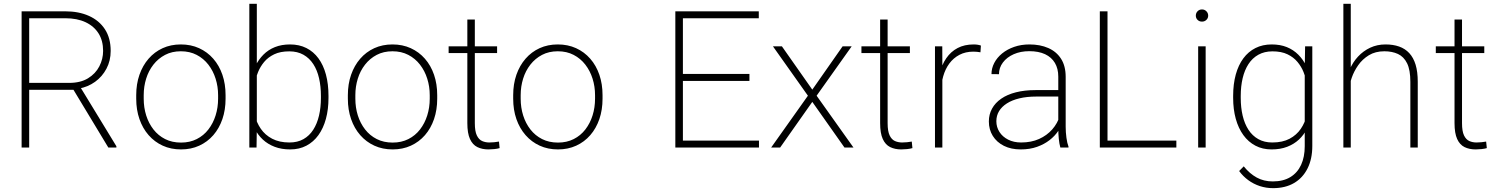

<svg xmlns="http://www.w3.org/2000/svg" viewBox="-20 -770 7816 1002"><path d="M92.8 -710.9H320.8Q391.1 -710.9 444.3 -687Q497.6 -663.1 527.6 -617.2Q557.6 -571.3 557.6 -504.4Q557.6 -453.1 535.6 -411.6Q513.7 -370.1 476.1 -343Q438.5 -315.9 391.1 -307.6L374 -301.3H111.8L110.8 -337.4H340.8Q399.9 -337.4 439.2 -361.3Q478.5 -385.3 498.3 -423.6Q518.1 -461.9 518.1 -504.4Q518.1 -557.6 494.4 -595.5Q470.7 -633.3 426.5 -654.1Q382.3 -674.8 320.8 -674.8H132.3V0H92.8ZM545.4 0 355 -315.4 398.9 -315.9 587.4 -6.8V0Z M690.9 -254.9V-273.4Q690.9 -331.5 707.8 -379.9Q724.6 -428.2 755.4 -463.6Q786.1 -499 828.9 -518.6Q871.6 -538.1 923.8 -538.1Q976.1 -538.1 1019 -518.6Q1062 -499 1093 -463.6Q1124 -428.2 1140.6 -379.9Q1157.2 -331.5 1157.2 -273.4V-254.9Q1157.2 -196.8 1140.6 -148.4Q1124 -100.1 1093.3 -64.7Q1062.5 -29.3 1019.8 -9.8Q977.1 9.8 924.8 9.8Q872.1 9.8 829.3 -9.8Q786.6 -29.3 755.6 -64.7Q724.6 -100.1 707.8 -148.4Q690.9 -196.8 690.9 -254.9ZM730 -273.4V-254.9Q730 -209 742.9 -167.7Q755.9 -126.5 780.8 -94.5Q805.7 -62.5 841.8 -44.2Q877.9 -25.9 924.8 -25.9Q970.7 -25.9 1006.8 -44.2Q1043 -62.5 1067.6 -94.5Q1092.3 -126.5 1105.2 -167.7Q1118.2 -209 1118.2 -254.9V-273.4Q1118.2 -318.4 1105.2 -359.4Q1092.3 -400.4 1067.4 -432.6Q1042.5 -464.8 1006.3 -483.6Q970.2 -502.4 923.8 -502.4Q877.4 -502.4 841.6 -483.6Q805.7 -464.8 780.5 -432.6Q755.4 -400.4 742.7 -359.4Q730 -318.4 730 -273.4Z M1281.2 -750H1320.3V-102.5L1318.8 0H1281.2ZM1694.3 -269.5V-259.3Q1694.3 -199.2 1680.9 -149.9Q1667.5 -100.6 1641.8 -64.9Q1616.2 -29.3 1579.1 -9.8Q1542 9.8 1494.6 9.8Q1449.2 9.8 1413.3 -3.9Q1377.4 -17.6 1351.6 -41.7Q1325.7 -65.9 1309.8 -97.9Q1293.9 -129.9 1287.6 -166.5V-348.6Q1295.9 -390.1 1312.5 -424.6Q1329.1 -459 1354.5 -484.6Q1379.9 -510.3 1414.8 -524.2Q1449.7 -538.1 1493.7 -538.1Q1541.5 -538.1 1578.9 -519.3Q1616.2 -500.5 1641.8 -465.6Q1667.5 -430.7 1680.9 -381.1Q1694.3 -331.5 1694.3 -269.5ZM1654.8 -259.3V-269.5Q1654.8 -319.3 1645 -361.8Q1635.3 -404.3 1615 -435.5Q1594.7 -466.8 1563.5 -484.4Q1532.2 -502 1489.7 -502Q1442.9 -502 1410.9 -486.6Q1378.9 -471.2 1358.6 -446.8Q1338.4 -422.4 1326.9 -394.3Q1315.4 -366.2 1310.1 -341.3V-168.9Q1318.8 -130.4 1341.1 -97.9Q1363.3 -65.4 1400.6 -45.9Q1438 -26.4 1490.7 -26.4Q1532.7 -26.4 1563.7 -43.9Q1594.7 -61.5 1614.7 -92.8Q1634.8 -124 1644.8 -166.5Q1654.8 -209 1654.8 -259.3Z M1795.4 -254.9V-273.4Q1795.4 -331.5 1812.3 -379.9Q1829.1 -428.2 1859.9 -463.6Q1890.6 -499 1933.3 -518.6Q1976.1 -538.1 2028.3 -538.1Q2080.6 -538.1 2123.5 -518.6Q2166.5 -499 2197.5 -463.6Q2228.5 -428.2 2245.1 -379.9Q2261.7 -331.5 2261.7 -273.4V-254.9Q2261.7 -196.8 2245.1 -148.4Q2228.5 -100.1 2197.8 -64.7Q2167 -29.3 2124.3 -9.8Q2081.5 9.8 2029.3 9.8Q1976.6 9.8 1933.8 -9.8Q1891.1 -29.3 1860.1 -64.7Q1829.1 -100.1 1812.3 -148.4Q1795.4 -196.8 1795.4 -254.9ZM1834.5 -273.4V-254.9Q1834.5 -209 1847.4 -167.7Q1860.4 -126.5 1885.3 -94.5Q1910.2 -62.5 1946.3 -44.2Q1982.4 -25.9 2029.3 -25.9Q2075.2 -25.9 2111.3 -44.2Q2147.5 -62.5 2172.1 -94.5Q2196.8 -126.5 2209.7 -167.7Q2222.7 -209 2222.7 -254.9V-273.4Q2222.7 -318.4 2209.7 -359.4Q2196.8 -400.4 2171.9 -432.6Q2147 -464.8 2110.8 -483.6Q2074.7 -502.4 2028.3 -502.4Q1981.9 -502.4 1946 -483.6Q1910.2 -464.8 1885 -432.6Q1859.9 -400.4 1847.2 -359.4Q1834.5 -318.4 1834.5 -273.4Z M2574.2 -528.3V-493.2H2321.3V-528.3ZM2418.9 -668H2458V-127.4Q2458 -85 2468.5 -63.2Q2479 -41.5 2496.3 -33.9Q2513.7 -26.4 2533.7 -26.4Q2547.9 -26.4 2559.8 -27.8Q2571.8 -29.3 2584 -31.2L2587.4 2.9Q2576.7 6.3 2559.6 8.1Q2542.5 9.8 2529.3 9.8Q2496.1 9.8 2471.2 -2.4Q2446.3 -14.6 2432.6 -44.7Q2418.9 -74.7 2418.9 -127.4Z M2658.2 -254.9V-273.4Q2658.2 -331.5 2675 -379.9Q2691.9 -428.2 2722.7 -463.6Q2753.4 -499 2796.1 -518.6Q2838.9 -538.1 2891.1 -538.1Q2943.4 -538.1 2986.3 -518.6Q3029.3 -499 3060.3 -463.6Q3091.3 -428.2 3107.9 -379.9Q3124.5 -331.5 3124.5 -273.4V-254.9Q3124.5 -196.8 3107.9 -148.4Q3091.3 -100.1 3060.5 -64.7Q3029.8 -29.3 2987.1 -9.8Q2944.3 9.8 2892.1 9.8Q2839.4 9.8 2796.6 -9.8Q2753.9 -29.3 2722.9 -64.7Q2691.9 -100.1 2675 -148.4Q2658.2 -196.8 2658.2 -254.9ZM2697.3 -273.4V-254.9Q2697.3 -209 2710.2 -167.7Q2723.1 -126.5 2748 -94.5Q2772.9 -62.5 2809.1 -44.2Q2845.2 -25.9 2892.1 -25.9Q2938 -25.9 2974.1 -44.2Q3010.3 -62.5 3034.9 -94.5Q3059.6 -126.5 3072.5 -167.7Q3085.4 -209 3085.4 -254.9V-273.4Q3085.4 -318.4 3072.5 -359.4Q3059.6 -400.4 3034.7 -432.6Q3009.8 -464.8 2973.6 -483.6Q2937.5 -502.4 2891.1 -502.4Q2844.7 -502.4 2808.8 -483.6Q2772.9 -464.8 2747.8 -432.6Q2722.7 -400.4 2710 -359.4Q2697.3 -318.4 2697.3 -273.4Z M3940.9 -36.1V0H3526.4V-36.1ZM3543.9 -710.9V0H3504.4V-710.9ZM3891.1 -384.3V-347.7H3526.4V-384.3ZM3939.9 -710.9V-674.8H3526.4V-710.9Z M4060.5 -528.3 4219.2 -302.2 4377.4 -528.3H4424.8L4241.7 -270.5L4434.1 0H4387.2L4219.2 -238.3L4051.3 0H4004.4L4196.3 -270.5L4013.7 -528.3Z M4728.5 -528.3V-493.2H4475.6V-528.3ZM4573.2 -668H4612.3V-127.4Q4612.3 -85 4622.8 -63.2Q4633.3 -41.5 4650.6 -33.9Q4668 -26.4 4688 -26.4Q4702.1 -26.4 4714.1 -27.8Q4726.1 -29.3 4738.3 -31.2L4741.7 2.9Q4731 6.3 4713.9 8.1Q4696.8 9.8 4683.6 9.8Q4650.4 9.8 4625.5 -2.4Q4600.6 -14.6 4586.9 -44.7Q4573.2 -74.7 4573.2 -127.4Z M4897.9 -438.5V0H4859.4V-528.3H4897.5ZM5099.1 -532.2 5096.7 -497.1Q5087.9 -498.5 5079.1 -499.5Q5070.3 -500.5 5060.5 -500.5Q5018.6 -500.5 4987.1 -483.9Q4955.6 -467.3 4934.3 -438.5Q4913.1 -409.7 4902.3 -371.6Q4891.6 -333.5 4891.1 -290L4872.1 -286.1Q4872.1 -340.3 4883.5 -386.2Q4895 -432.1 4918.5 -466.3Q4941.9 -500.5 4977.5 -519.3Q5013.2 -538.1 5061.5 -538.1Q5073.2 -538.1 5083 -536.4Q5092.8 -534.7 5099.1 -532.2Z M5502.9 -97.2V-370.1Q5502.9 -411.6 5485.4 -441.4Q5467.8 -471.2 5434.1 -487.1Q5400.4 -502.9 5351.6 -502.9Q5306.2 -502.9 5270.3 -487.1Q5234.4 -471.2 5213.9 -443.8Q5193.4 -416.5 5193.4 -382.8L5154.3 -383.3Q5154.3 -413.6 5168.7 -441.4Q5183.1 -469.2 5209.7 -491Q5236.3 -512.7 5272.7 -525.4Q5309.1 -538.1 5352.5 -538.1Q5408.2 -538.1 5450.9 -519.3Q5493.7 -500.5 5517.6 -462.9Q5541.5 -425.3 5541.5 -369.1V-108.4Q5541.5 -80.1 5545.4 -51.3Q5549.3 -22.5 5556.2 -4.9V0H5513.7Q5508.3 -18.6 5505.6 -45.4Q5502.9 -72.3 5502.9 -97.2ZM5515.6 -299.8 5516.6 -266.1H5387.7Q5338.9 -266.1 5300.3 -256.8Q5261.7 -247.6 5234.9 -230.5Q5208 -213.4 5193.8 -189.9Q5179.7 -166.5 5179.7 -137.2Q5179.7 -106.9 5195.8 -81.5Q5211.9 -56.2 5241.2 -41.3Q5270.5 -26.4 5309.1 -26.4Q5361.8 -26.4 5402.6 -44.7Q5443.4 -63 5471.2 -94.5Q5499 -126 5511.7 -167.5L5528.8 -139.2Q5520.5 -113.3 5502.9 -86.9Q5485.4 -60.5 5457.5 -38.8Q5429.7 -17.1 5392.1 -3.7Q5354.5 9.8 5306.6 9.8Q5256.3 9.8 5219 -9Q5181.6 -27.8 5161.1 -60.8Q5140.6 -93.8 5140.6 -136.2Q5140.6 -172.9 5157.2 -203.1Q5173.8 -233.4 5205.3 -255.1Q5236.8 -276.9 5282 -288.3Q5327.1 -299.8 5383.8 -299.8Z M6119.1 -36.1V0H5742.2V-36.1ZM5759.8 -710.9V0H5719.7V-710.9Z M6272 -528.3V0H6232.9V-528.3ZM6220.7 -688.5Q6220.7 -701.7 6229.7 -711.2Q6238.8 -720.7 6252.9 -720.7Q6266.6 -720.7 6275.9 -711.2Q6285.2 -701.7 6285.2 -688.5Q6285.2 -675.3 6275.9 -666.3Q6266.6 -657.2 6252.9 -657.2Q6238.8 -657.2 6229.7 -666.3Q6220.7 -675.3 6220.7 -688.5Z M6791 -528.3H6828.6V-8.3Q6828.6 59.6 6803.7 109.1Q6778.8 158.7 6733.2 185.3Q6687.5 211.9 6624 211.9Q6587.9 211.9 6554.9 201.2Q6522 190.4 6494.4 170.2Q6466.8 149.9 6446.8 122.6L6470.7 98.1Q6502 136.7 6538.8 156.7Q6575.7 176.8 6622.1 176.8Q6676.8 176.8 6713.9 154.3Q6751 131.8 6770 90.6Q6789.1 49.3 6789.1 -7.3V-412.1ZM6415.5 -259.3V-269.5Q6415.5 -331.5 6429.2 -381.1Q6442.9 -430.7 6468.8 -465.6Q6494.6 -500.5 6532 -519.3Q6569.3 -538.1 6616.7 -538.1Q6661.1 -538.1 6695.6 -524.2Q6730 -510.3 6755.6 -484.6Q6781.2 -459 6797.6 -424.6Q6814 -390.1 6822.3 -348.6V-166.5Q6815.9 -129.9 6800.3 -97.9Q6784.7 -65.9 6758.8 -41.7Q6732.9 -17.6 6697.3 -3.9Q6661.6 9.8 6615.7 9.8Q6568.8 9.8 6531.7 -9.8Q6494.6 -29.3 6468.8 -64.9Q6442.9 -100.6 6429.2 -149.9Q6415.5 -199.2 6415.5 -259.3ZM6455.1 -269.5V-259.3Q6455.1 -209 6465.1 -166.5Q6475.1 -124 6495.4 -92.8Q6515.6 -61.5 6546.9 -43.9Q6578.1 -26.4 6619.6 -26.4Q6673.3 -26.4 6710 -45.9Q6746.6 -65.4 6768.6 -97.7Q6790.5 -129.9 6799.3 -168.9V-341.3Q6793.9 -366.2 6782.7 -394.3Q6771.5 -422.4 6751.2 -446.8Q6731 -471.2 6699.2 -486.6Q6667.5 -502 6620.6 -502Q6578.6 -502 6547.1 -484.4Q6515.6 -466.8 6495.4 -435.5Q6475.1 -404.3 6465.1 -361.8Q6455.1 -319.3 6455.1 -269.5Z M7029.3 -750V0H6990.7V-750ZM7022 -304.7 7002.9 -327.1Q7007.3 -369.1 7023.7 -407.2Q7040 -445.3 7067.1 -474.6Q7094.2 -503.9 7130.6 -521Q7167 -538.1 7210.9 -538.1Q7250.5 -538.1 7281.7 -527.1Q7313 -516.1 7334.7 -492.7Q7356.4 -469.2 7367.7 -432.4Q7378.9 -395.5 7378.9 -342.8V0H7340.3V-342.8Q7340.3 -405.3 7323.2 -439.7Q7306.2 -474.1 7275.6 -488.3Q7245.1 -502.4 7204.6 -502.4Q7157.7 -502.4 7123.8 -481.7Q7089.8 -460.9 7067.9 -429.4Q7045.9 -397.9 7034.4 -364.3Q7022.9 -330.6 7022 -304.7Z M7726.1 -528.3V-493.2H7473.1V-528.3ZM7570.8 -668H7609.9V-127.4Q7609.9 -85 7620.4 -63.2Q7630.9 -41.5 7648.2 -33.9Q7665.5 -26.4 7685.5 -26.4Q7699.7 -26.4 7711.7 -27.8Q7723.6 -29.3 7735.8 -31.2L7739.3 2.9Q7728.5 6.3 7711.4 8.1Q7694.3 9.8 7681.2 9.8Q7647.9 9.8 7623 -2.4Q7598.1 -14.6 7584.5 -44.7Q7570.8 -74.7 7570.8 -127.4Z"/></svg>

Font: Roboto ExtraLight
Style: Regular
Weight: 250
Designer: Christian Robertson
Foundry: Google
Version: Version 3.009; 2024